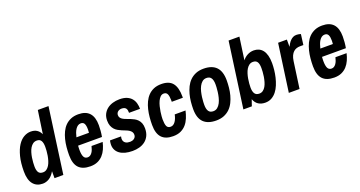

<svg xmlns="http://www.w3.org/2000/svg" viewBox="-41 -1350 3729 1989"><g transform="rotate(-20 1823.0 -355.5)"><path d="M36.1 -173.8Q36.1 -269 54 -337.9Q71.8 -406.7 100.6 -451.2Q129.4 -495.6 166.5 -516.8Q203.6 -538.1 242.2 -538.1Q283.7 -538.1 310.8 -520.3Q337.9 -502.4 353 -469.2L390.1 -723.1H507.8L408.2 0H311V-76.2Q283.2 -28.8 249.5 -8.3Q215.8 12.2 179.2 12.2Q110.8 12.2 73.5 -34.4Q36.1 -81.1 36.1 -173.8ZM220.2 -97.2Q243.7 -97.2 261 -109.9Q278.3 -122.6 290.8 -143.1Q303.2 -163.6 311.3 -189.7Q319.3 -215.8 324 -242.7Q328.6 -269.5 330.3 -294.4Q332 -319.3 332 -337.9Q332 -381.8 318.1 -405.5Q304.2 -429.2 271 -429.2Q246.1 -429.2 228 -416Q210 -402.8 197.3 -381.8Q184.6 -360.8 176.8 -334.2Q168.9 -307.6 164.6 -280.5Q160.2 -253.4 158.7 -228.5Q157.2 -203.6 157.2 -186Q157.2 -142.6 171.4 -119.9Q185.5 -97.2 220.2 -97.2Z M534.2 -171.9Q534.2 -215.3 538.3 -259.3Q542.5 -303.2 552.7 -344Q563 -384.8 580.1 -420.2Q597.2 -455.6 623 -481.7Q648.9 -507.8 684.6 -522.9Q720.2 -538.1 767.1 -538.1Q930.2 -538.1 930.2 -358.9Q930.2 -329.6 927.5 -297.1Q924.8 -264.6 918.9 -232.9H655.8Q654.3 -217.3 654.1 -204.8Q653.8 -192.4 653.8 -187Q653.8 -135.7 666.3 -110.4Q678.7 -85 709 -85Q724.1 -85 736.3 -92.8Q748.5 -100.6 758.1 -114Q767.6 -127.4 774.2 -145Q780.8 -162.6 785.2 -182.1H908.2Q898.9 -142.6 883.3 -107.4Q867.7 -72.3 843.5 -45.7Q819.3 -19 784.9 -3.4Q750.5 12.2 704.1 12.2Q617.7 12.2 575.9 -32.7Q534.2 -77.6 534.2 -171.9ZM807.1 -319.8Q807.6 -330.6 808.1 -337.4Q808.6 -344.2 808.8 -348.4Q809.1 -352.5 809.1 -354.5V-358.9Q809.1 -398.9 798.1 -419.9Q787.1 -440.9 759.8 -440.9Q741.2 -440.9 726.6 -430.7Q711.9 -420.4 700.9 -403.6Q689.9 -386.7 682.1 -365Q674.3 -343.3 668.9 -319.8Z M979 -124Q979 -132.3 980 -140.9Q981 -149.4 981.9 -156.2Q983.4 -164.1 984.9 -170.9H1106.9L1105 -161.1Q1104 -157.2 1103.5 -153.1Q1103 -148.9 1103 -146Q1103 -128.4 1109.4 -116.9Q1115.7 -105.5 1126 -98.4Q1136.2 -91.3 1149.7 -88.6Q1163.1 -85.9 1177.2 -85.9Q1187.5 -85.9 1199 -88.9Q1210.4 -91.8 1220 -98.4Q1229.5 -105 1235.8 -115.2Q1242.2 -125.5 1242.2 -140.1Q1242.2 -159.7 1232.9 -172.6Q1223.6 -185.5 1208.5 -195.1Q1193.4 -204.6 1174.1 -211.9Q1154.8 -219.2 1134.5 -227.8Q1114.3 -236.3 1095 -247.3Q1075.7 -258.3 1060.5 -275.1Q1045.4 -292 1036.1 -315.9Q1026.9 -339.8 1026.9 -374Q1026.9 -414.6 1042.5 -445.3Q1058.1 -476.1 1084.7 -496.6Q1111.3 -517.1 1146.5 -527.6Q1181.6 -538.1 1221.2 -538.1Q1270 -538.1 1302.2 -524.2Q1334.5 -510.3 1353.8 -487.1Q1373 -463.9 1381.1 -433.8Q1389.2 -403.8 1389.2 -372.1H1268.1Q1268.1 -386.7 1265.9 -399.2Q1263.7 -411.6 1257.3 -420.7Q1251 -429.7 1239.3 -434.8Q1227.5 -439.9 1209 -439.9Q1197.3 -439.9 1186.8 -436.3Q1176.3 -432.6 1168.2 -426Q1160.2 -419.4 1155.5 -409.7Q1150.9 -399.9 1150.9 -388.2Q1150.9 -370.1 1160.2 -358.2Q1169.4 -346.2 1184.8 -337.4Q1200.2 -328.6 1220 -321.8Q1239.7 -314.9 1260 -306.9Q1280.3 -298.8 1300 -288.1Q1319.8 -277.3 1335.2 -261.2Q1350.6 -245.1 1359.9 -221.7Q1369.1 -198.2 1369.1 -165Q1369.1 -117.2 1352.5 -83.5Q1335.9 -49.8 1308.1 -28.6Q1280.3 -7.3 1244.1 2.4Q1208 12.2 1168.9 12.2Q1125 12.2 1089.8 2.9Q1054.7 -6.3 1030 -23.9Q1005.4 -41.5 992.2 -66.9Q979 -92.3 979 -124Z M1449.2 -171.9Q1449.2 -212.9 1453.1 -256.1Q1457 -299.3 1466.8 -340.1Q1476.6 -380.9 1493.4 -416.7Q1510.3 -452.6 1536.1 -479.7Q1562 -506.8 1597.9 -522.5Q1633.8 -538.1 1682.1 -538.1Q1768.1 -538.1 1806.6 -489.7Q1845.2 -441.4 1845.2 -342.8V-328.1H1723.1V-342.8Q1723.1 -388.7 1712.6 -412.8Q1702.1 -437 1672.9 -437Q1651.4 -437 1635.5 -421.4Q1619.6 -405.8 1608.4 -381.6Q1597.2 -357.4 1589.8 -327.9Q1582.5 -298.3 1578.4 -271Q1574.2 -243.7 1572.8 -221.9Q1571.3 -200.2 1571.3 -190.9Q1571.3 -140.6 1582 -114.7Q1592.8 -88.9 1625 -88.9Q1641.1 -88.9 1654.3 -97.4Q1667.5 -106 1677.7 -120.6Q1688 -135.3 1695.3 -154.3Q1702.6 -173.3 1707 -194.8H1826.2Q1816.9 -153.3 1801.5 -115.7Q1786.1 -78.1 1761.7 -49.8Q1737.3 -21.5 1701.7 -4.6Q1666 12.2 1616.2 12.2Q1532.2 12.2 1490.7 -32.7Q1449.2 -77.6 1449.2 -171.9Z M1905.3 -180.2Q1905.3 -218.8 1909.4 -260.3Q1913.6 -301.8 1924.1 -341.6Q1934.6 -381.3 1952.1 -417Q1969.7 -452.6 1996.6 -479.5Q2023.4 -506.3 2060.8 -522.2Q2098.1 -538.1 2147.9 -538.1Q2240.2 -538.1 2287.1 -490Q2334 -441.9 2334 -342.8Q2334 -304.2 2329.8 -262.7Q2325.7 -221.2 2315.2 -181.9Q2304.7 -142.6 2287.1 -107.2Q2269.5 -71.8 2242.7 -45.4Q2215.8 -19 2178.5 -3.4Q2141.1 12.2 2091.3 12.2Q1999.5 12.2 1952.4 -34.7Q1905.3 -81.5 1905.3 -180.2ZM2028.3 -183.1Q2028.3 -136.2 2044.2 -112.5Q2060.1 -88.9 2095.2 -88.9Q2122.6 -88.9 2141.8 -105Q2161.1 -121.1 2174.1 -146.2Q2187 -171.4 2194.3 -201.7Q2201.7 -231.9 2205.3 -260.3Q2209 -288.6 2210 -311Q2210.9 -333.5 2210.9 -342.8Q2210.9 -388.7 2195.1 -412.8Q2179.2 -437 2144 -437Q2116.7 -437 2097.4 -420.9Q2078.1 -404.8 2065.2 -379.6Q2052.2 -354.5 2044.9 -324.2Q2037.6 -293.9 2033.9 -265.9Q2030.3 -237.8 2029.3 -215.1Q2028.3 -192.4 2028.3 -183.1Z M2632.3 12.2Q2589.8 12.2 2558.3 -7.1Q2526.9 -26.4 2510.3 -69.8L2486.3 0H2393.1L2493.2 -723.1H2612.3L2577.1 -474.1Q2599.1 -503.4 2631.8 -520.8Q2664.6 -538.1 2702.1 -538.1Q2731.9 -538.1 2756.8 -526.9Q2781.7 -515.6 2799.6 -492.7Q2817.4 -469.7 2827.1 -433.8Q2836.9 -397.9 2836.9 -349.1Q2836.9 -315.4 2832.8 -275.4Q2828.6 -235.4 2819.1 -195.3Q2809.6 -155.3 2794.2 -117.7Q2778.8 -80.1 2756.1 -51.3Q2733.4 -22.5 2702.6 -5.1Q2671.9 12.2 2632.3 12.2ZM2653.3 -429.2Q2629.9 -429.2 2612.3 -416.5Q2594.7 -403.8 2582 -383.1Q2569.3 -362.3 2561.3 -336.4Q2553.2 -310.5 2548.6 -283.7Q2543.9 -256.8 2542 -231.7Q2540 -206.5 2540 -188Q2540 -144 2555.2 -120.6Q2570.3 -97.2 2605 -97.2Q2628.9 -97.2 2646.5 -110.1Q2664.1 -123 2676.3 -144.3Q2688.5 -165.5 2696 -191.9Q2703.6 -218.3 2708 -245.4Q2712.4 -272.5 2713.9 -297.4Q2715.3 -322.3 2715.3 -339.8Q2715.3 -383.8 2701.2 -406.5Q2687 -429.2 2653.3 -429.2Z M3064 -525.9V-445.8Q3071.8 -461.9 3082 -478.3Q3092.3 -494.6 3105.5 -508.1Q3118.7 -521.5 3135 -529.8Q3151.4 -538.1 3171.9 -538.1Q3183.6 -538.1 3192.4 -536.6Q3201.2 -535.2 3207.5 -533.7Q3214.8 -531.7 3220.2 -529.8L3205.1 -414.1H3167Q3147.5 -414.1 3129.2 -408.2Q3110.8 -402.3 3095.5 -388.4Q3080.1 -374.5 3069.1 -351.3Q3058.1 -328.1 3053.2 -293L3012.2 0H2894L2967.3 -525.9Z M3223.1 -171.9Q3223.1 -215.3 3227.3 -259.3Q3231.4 -303.2 3241.7 -344Q3252 -384.8 3269 -420.2Q3286.1 -455.6 3312 -481.7Q3337.9 -507.8 3373.5 -522.9Q3409.2 -538.1 3456.1 -538.1Q3619.1 -538.1 3619.1 -358.9Q3619.1 -329.6 3616.5 -297.1Q3613.8 -264.6 3607.9 -232.9H3344.7Q3343.3 -217.3 3343 -204.8Q3342.8 -192.4 3342.8 -187Q3342.8 -135.7 3355.2 -110.4Q3367.7 -85 3397.9 -85Q3413.1 -85 3425.3 -92.8Q3437.5 -100.6 3447 -114Q3456.5 -127.4 3463.1 -145Q3469.7 -162.6 3474.1 -182.1H3597.2Q3587.9 -142.6 3572.3 -107.4Q3556.6 -72.3 3532.5 -45.7Q3508.3 -19 3473.9 -3.4Q3439.5 12.2 3393.1 12.2Q3306.6 12.2 3264.9 -32.7Q3223.1 -77.6 3223.1 -171.9ZM3496.1 -319.8Q3496.6 -330.6 3497.1 -337.4Q3497.6 -344.2 3497.8 -348.4Q3498 -352.5 3498 -354.5V-358.9Q3498 -398.9 3487.1 -419.9Q3476.1 -440.9 3448.7 -440.9Q3430.2 -440.9 3415.5 -430.7Q3400.9 -420.4 3389.9 -403.6Q3378.9 -386.7 3371.1 -365Q3363.3 -343.3 3357.9 -319.8Z"/></g></svg>

Font: Archivo Narrow
Style: Bold Italic
Weight: 700
Italic angle: -8°
Designer: Hector Gatti
Foundry: Hector Gatti
Version: 1.002; ttfautohint (v0.8)